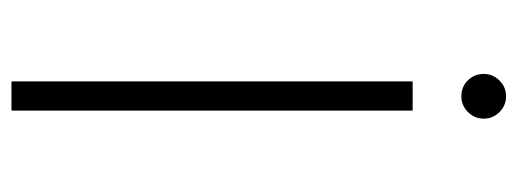

<svg xmlns="http://www.w3.org/2000/svg" viewBox="-304 -599 903 335"><g transform="rotate(90 147.5 -431.5)"><path d="M122 -700H173V0H122ZM109 -824Q109 -840 120.5 -851.5Q132 -863 148 -863Q164 -863 175.5 -851.5Q187 -840 187 -824Q187 -808 175.5 -796.5Q164 -785 148 -785Q131 -785 120 -796.5Q109 -808 109 -824Z"/></g></svg>

Font: Montserrat Atlas Light
Style: Regular
Weight: 300
Designer: Julieta Ulanovsky
Foundry: Julieta Ulanovsky
Version: Version 7.200